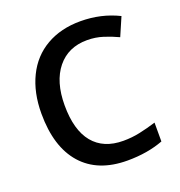

<svg xmlns="http://www.w3.org/2000/svg" viewBox="-132 -836 898 958"><g transform="rotate(-20 317.0 -357.0)"><path d="M397.9 -624Q297.4 -624 239.7 -552.7Q182.1 -481.4 182.1 -356Q182.1 -224.6 237.5 -157.2Q293 -89.8 397.9 -89.8Q443.4 -89.8 485.8 -98.9Q528.3 -107.9 574.2 -122.1V-22Q490.2 9.8 383.8 9.8Q227.1 9.8 143.1 -85.2Q59.1 -180.2 59.1 -356.9Q59.1 -468.3 99.9 -551.8Q140.6 -635.3 217.8 -679.7Q294.9 -724.1 398.9 -724.1Q508.3 -724.1 601.1 -678.2L559.1 -581.1Q522.9 -598.1 482.7 -611.1Q442.4 -624 397.9 -624Z"/></g></svg>

Font: f1_25842          
Style: Regular
Weight: 600
Foundry: Ascender Corporation
Version: Version 1.10